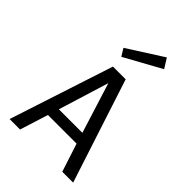

<svg xmlns="http://www.w3.org/2000/svg" viewBox="-264 -1031 1141 1141"><g transform="rotate(45 307.0 -460.0)"><path d="M219.2 -777.8 441.9 -919.9 480 -858.9 248 -731ZM127.9 0H40L253.9 -654.8H360.8L574.2 0H482.9L424.8 -178.2H184.1ZM206.1 -248H403.8L304.2 -565.9Z"/></g></svg>

Font: IntelOne Mono
Style: Regular
Weight: 400
Designer: Fred Shallcrass
Foundry: Frere-Jones Type LLC
Version: Version 1.200;hotconv 1.1.0;makeotfexe 2.6.0;FJTRelease1.2